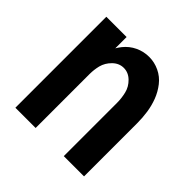

<svg xmlns="http://www.w3.org/2000/svg" viewBox="-145 -664 791 791"><g transform="rotate(45 250.0 -269.0)"><path d="M50 0V-530H168V-464Q175 -476 183 -486Q203 -511 231.5 -524.5Q260 -538 292 -538Q323 -538 351.5 -524.5Q380 -511 399.5 -486Q419 -461 430 -432Q441 -403 445.5 -372Q450 -341 450 -310V0H332V-310Q332 -337 325.5 -364Q319 -391 298 -411.5Q277 -432 250 -432Q223 -432 202 -411.5Q181 -391 174 -364Q168 -339 168 -314V0Z"/></g></svg>

Font: Iosevka SS01
Style: Bold
Weight: 700
Monospace: yes
Designer: Belleve Invis
Foundry: Belleve Invis
Version: 2.3.3; ttfautohint (v1.8.3)